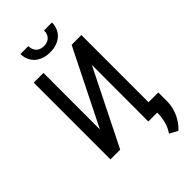

<svg xmlns="http://www.w3.org/2000/svg" viewBox="-323 -990 1258 1258"><g transform="rotate(-45 305.5 -361.0)"><path d="M430.2 -710.9H520.5V0H430.2L430.7 -523.9L169.4 0H79.1V-710.9H169.4L168.9 -187.5ZM442.4 -905.3Q442.4 -876.5 432.1 -852.3Q421.9 -828.1 402.8 -811Q383.8 -793.9 356.9 -784.4Q330.1 -774.9 296.9 -774.9Q263.2 -774.9 236.3 -784.4Q209.5 -793.9 190.4 -811Q171.4 -828.1 160.9 -852.3Q150.4 -876.5 150.4 -905.3H223.6Q223.6 -890.6 228 -877.2Q232.4 -863.8 241.2 -854Q250 -844.2 263.7 -838.4Q277.3 -832.5 296.9 -832.5Q315.9 -832.5 329.3 -838.4Q342.8 -844.2 351.6 -854Q360.4 -863.8 364.7 -877.2Q369.1 -890.6 369.1 -905.3ZM610.8 -2.4Q610.8 20.5 605.2 45.7Q599.6 70.8 588.6 95.5Q577.6 120.1 562 142.6Q546.4 165 525.9 182.6L469.7 151.9Q493.2 117.7 502.9 79.1Q512.7 40.5 512.7 -1V-88.4H610.8Z"/></g></svg>

Font: Roboto Mono
Style: Regular
Weight: 400
Designer: Google
Version: Version 2.000985; 2015; ttfautohint (v1.3)